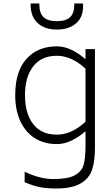

<svg xmlns="http://www.w3.org/2000/svg" viewBox="-20 -827 640 1098"><path d="M67 0ZM523 -546V18Q523 93 507 142.5Q491 192 442 221.5Q393 251 300 251Q246 251 207 243Q168 235 121 215V155Q208 197 285 197Q368 197 407.5 175.5Q447 154 458 116Q469 78 469 8V-77Q431 -43 389 -23Q347 -3 305 -3Q234 -3 180.5 -36Q127 -69 97 -132.5Q67 -196 67 -283Q67 -419 131.5 -490.5Q196 -562 305 -562Q347 -562 389 -542Q431 -522 469 -488V-546ZM469 -131V-434Q390 -508 305 -508Q217 -508 170 -447.5Q123 -387 123 -283Q123 -177 170 -117Q217 -57 305 -57Q390 -57 469 -131ZM155 -801V-807H205V-801Q205 -752 229 -729Q253 -706 305 -706Q357 -706 381 -729Q405 -752 405 -801V-807H455V-801Q458 -732 416.5 -695Q375 -658 305 -658Q236 -658 195.5 -695Q155 -732 155 -801Z"/></svg>

Font: Biryani UltraLight
Style: Regular
Weight: 250
Designer: Dan Reynolds and Mathieu Réguer
Foundry: Dan Reynolds and Mathieu Réguer
Version: Version 1.003; ttfautohint (v1.1) -l 5 -r 5 -G 72 -x 0 -D la